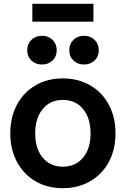

<svg xmlns="http://www.w3.org/2000/svg" viewBox="-20 -976 661 1009"><path d="M34 -275Q34 -360 69 -425.5Q104 -491 166.5 -527.5Q229 -564 310 -564Q391 -564 454 -527.5Q517 -491 552 -425.5Q587 -360 587 -275Q587 -190 552 -125Q517 -60 454 -23.5Q391 13 310 13Q229 13 166.5 -23.5Q104 -60 69 -125.5Q34 -191 34 -275ZM310 -100Q377 -100 416.5 -147.5Q456 -195 456 -275Q456 -355 416.5 -403Q377 -451 310 -451Q244 -451 204.5 -403Q165 -355 165 -275Q165 -195 204.5 -147.5Q244 -100 310 -100ZM123 -712Q123 -745 145 -766.5Q167 -788 201 -788Q234 -788 256 -766.5Q278 -745 278 -712Q278 -679 256 -658Q234 -637 201 -637Q167 -637 145 -658Q123 -679 123 -712ZM421 -788Q455 -788 477 -766.5Q499 -745 499 -712Q499 -679 477 -658Q455 -637 421 -637Q388 -637 366 -658Q344 -679 344 -712Q344 -745 366 -766.5Q388 -788 421 -788ZM471 -956V-862H150V-956Z"/></svg>

Font: Application Semibold
Style: Regular
Weight: 600
Designer: Wei Huang
Foundry: Wei Huang
Version: Version 0.012